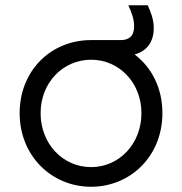

<svg xmlns="http://www.w3.org/2000/svg" viewBox="-20 -701 695 733"><path d="M328 12C477 12 600 -104 600 -269C600 -364 560 -443 494 -493C538 -505 567 -538 567 -594C567 -627 556 -654 544 -681H470C482 -654 492 -629 492 -601C492 -558 467 -548 441 -548H328C172 -548 55 -429 55 -269C55 -107 176 12 328 12ZM135 -269C135 -385 220 -473 328 -473C435 -473 520 -385 520 -269C520 -152 435 -63 328 -63C220 -63 135 -152 135 -269Z"/></svg>

Font: Mluvka
Style: Regular
Weight: 400
Designer: Modified by Jiří Krblich, Original typeface by Gumpita Rahayu
Foundry: Gumpita Rahayu & Jiří Krblich
Version: Version 2.000;Glyphs 3.1.1 (3134)